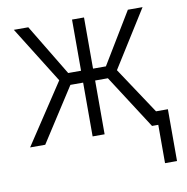

<svg xmlns="http://www.w3.org/2000/svg" viewBox="-79 -604 833 855"><g transform="rotate(-10 337.5 -177.0)"><path d="M414.1 -243.2H356.4V0H302.2V-243.2H244.6L87.9 0H19.5L199.2 -272L39.1 -528.3H104.5L244.1 -296.9H302.2V-528.3H356.4V-296.9H414.6L554.7 -528.3H621.1L460 -271.5L640.1 0H570.8ZM653.3 173.3H599.1V-61H653.3Z"/></g></svg>

Font: MAUL Condensed Light
Style: Light
Weight: 300
Designer: MAUL
Version: Version 2.137; 2017; ttfautohint (v1.8.3)